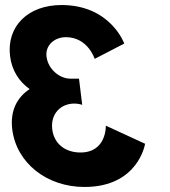

<svg xmlns="http://www.w3.org/2000/svg" viewBox="-20 -747 678 767"><path d="M358.2 -511.8C358.2 -511.8 331.4 -598.5 243 -598.5C197.9 -598.5 160.2 -566.2 165.8 -521.2C172 -470.2 218.3 -432.8 260.8 -432.8H295.6L308.4 -328.2C308.4 -328.2 294.2 -333.3 277.2 -333.3C221.1 -333.3 181.3 -290.8 188.7 -230.5C196 -171 242.6 -137.8 301.2 -137.8C406.6 -137.8 402.8 -244.9 402.8 -244.9L559.6 -172.7C559.6 -172.7 533.2 -0.1 317.3 -0.1C166.8 -0.1 45.4 -96.2 28.9 -230.5C19.8 -304.4 48.1 -358 98.4 -391.1C56.5 -420.9 27.3 -465.1 20.2 -522.9C5.6 -641.9 92.1 -726.9 225.5 -726.9C421.9 -726.9 476.4 -573 476.4 -573Z"/></svg>

Font: Hussar
Style: BdOpOblOne
Weight: 700
Foundry: Cannot Into Space Fonts
Version: Version 2.00